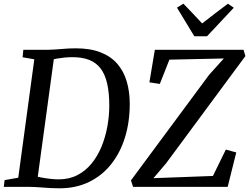

<svg xmlns="http://www.w3.org/2000/svg" viewBox="-26 -1013 1350 1041"><path d="M100.5 -743H234.5Q272 -744 309.8 -747.5Q347.5 -751 385 -751Q464 -751 519.8 -729Q575.5 -707 610.2 -666.8Q645 -626.5 661.2 -571.2Q677.5 -516 677.5 -449.5Q677.5 -352.5 652 -269.2Q626.5 -186 577.5 -123.8Q528.5 -61.5 457.5 -26.8Q386.5 8 296 8Q272.5 8 250.8 6.8Q229 5.5 208.2 4Q187.5 2.5 167.5 1.2Q147.5 0 126.5 0H-5.5L-1 -36.5L73 -49.5L160 -691.5L96.5 -702.5ZM174 -20 158.5 -60Q172.5 -55.5 196 -51Q219.5 -46.5 245.5 -43.5Q271.5 -40.5 292 -40.5Q349 -40.5 393.5 -63.5Q438 -86.5 470.8 -126.8Q503.5 -167 524.5 -218.2Q545.5 -269.5 556 -326.8Q566.5 -384 566.5 -440.5Q566.5 -509.5 555.2 -559.2Q544 -609 520.2 -640.8Q496.5 -672.5 458.8 -687.8Q421 -703 367 -703Q345 -703 322.5 -700.8Q300 -698.5 281.5 -695.2Q263 -692 252 -689L270 -723ZM695.5 0 684 -35 1107.5 -607 1187.5 -696 892.5 -689.5 840.5 -558 784 -566.5 813.5 -743H1294.5L1304.5 -709L874.5 -127.5L806 -47L1128.5 -59L1198.5 -202L1255 -186.5L1208.5 0ZM1027.5 -816.5 933.5 -971.5 968.5 -993Q994 -966.5 1019.5 -939.8Q1045 -913 1070 -886Q1104 -913 1139.2 -939.5Q1174.5 -966 1210 -993L1241.5 -971L1096.5 -816.5Z"/></svg>

Font: Merriweather 36pt
Style: Italic
Weight: 400
Italic angle: -7.8°
Version: Version 2.101